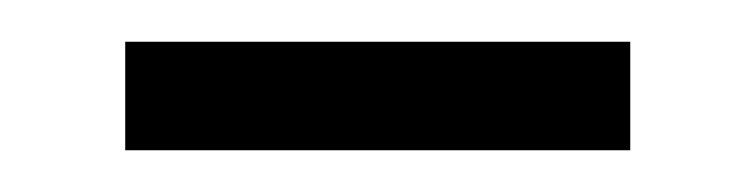

<svg xmlns="http://www.w3.org/2000/svg" viewBox="-20 -316 362 92"><path d="M40 -244V-296H282V-244Z"/></svg>

Font: Noto Sans Light
Style: Regular
Weight: 300
Designer: Monotype Design Team
Foundry: Monotype Imaging Inc.
Version: Version 2.007